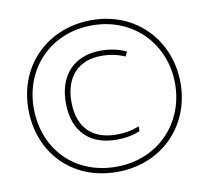

<svg xmlns="http://www.w3.org/2000/svg" viewBox="-80 -863 991 910"><g transform="rotate(-10 415.5 -408.0)"><path d="M413 -43C628 -43 781 -200 781 -407C781 -608 635 -773 416 -773C209 -773 49 -624 49 -408C49 -201 194 -43 413 -43ZM413 -68C208 -68 75 -217 75 -408C75 -603 217 -748 415 -748C617 -748 755 -596 755 -408C755 -220 617 -68 413 -68ZM437 -194C479 -194 516 -201 550 -215V-238C510 -223 478 -218 441 -218C327 -218 256 -281 256 -408C256 -526 321 -598 433 -598C477 -598 515 -589 546 -575L557 -597C523 -613 484 -623 434 -623C306 -623 229 -540 229 -408C229 -266 311 -194 437 -194Z"/></g></svg>

Font: Noto Sans Tamil UI Condensed Thin
Style: Regular
Weight: 100
Width: 3
Designer: Jelle Bosma - Monotype Design Team
Foundry: Monotype Imaging Inc.
Version: Version 2.004